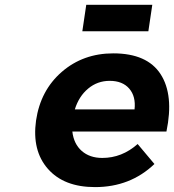

<svg xmlns="http://www.w3.org/2000/svg" viewBox="-20 -762 714 788"><path d="M127.9 -267.1Q146 -391.1 233.6 -467Q321.3 -543 444.8 -543Q584 -543 639.2 -457.5Q694.3 -372.1 663.1 -222.2H276.9Q282.7 -171.4 315.4 -142.6Q348.1 -113.8 399.9 -113.8Q480.5 -113.8 544.9 -170.9L613.8 -88.9Q514.6 5.9 370.1 5.9Q242.2 5.9 176.5 -69.1Q110.8 -144 127.9 -267.1ZM287.1 -313H532.2Q538.1 -366.2 510.5 -398.2Q482.9 -430.2 430.2 -430.2Q379.9 -430.2 341.8 -398.4Q303.7 -366.7 287.1 -313ZM317.9 -633.8 334 -742.2H605L588.9 -633.8Z"/></svg>

Font: Trueno SemiBold
Style: Italic
Weight: 600
Designer: Julieta Ulanovsky
Foundry: Julieta Ulanovsky
Version: Version 3.001b | FøM Fix